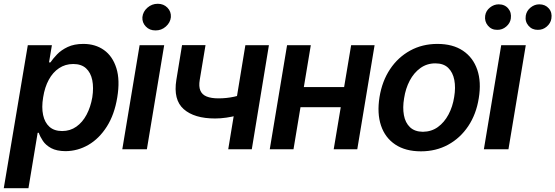

<svg xmlns="http://www.w3.org/2000/svg" viewBox="-52 -783 2913 1007"><path d="M-32.2 204.1 93.8 -545.9H220.2L205.1 -455.6H212.4Q225.6 -475.1 247.3 -497.8Q269 -520.5 303 -536.6Q336.9 -552.7 385.3 -552.7Q448.2 -552.7 493.4 -520.5Q538.6 -488.3 558.3 -425.8Q578.1 -363.3 563 -272Q548.3 -182.1 508.3 -119.1Q468.3 -56.2 412.1 -23.4Q356 9.3 291.5 9.8Q244.6 9.3 216.3 -6.1Q188 -21.5 173.1 -43.9Q158.2 -66.4 151.4 -86.4H145.5L97.2 204.1ZM273.9 -95.7Q315.9 -95.7 348.4 -118.7Q380.9 -141.6 402.1 -181.6Q423.3 -221.7 432.1 -272.5Q439.9 -323.2 431.9 -362.8Q423.8 -402.3 399.2 -424.8Q374.5 -447.3 332 -447.3Q290.5 -447.3 257.8 -425.5Q225.1 -403.8 203.9 -364.7Q182.6 -325.7 174.3 -272.5Q165.5 -219.7 174.1 -179.9Q182.6 -140.1 207.5 -117.9Q232.4 -95.7 273.9 -95.7Z M589.4 0 680.2 -545.9H809.1L718.3 0ZM763.7 -623.5Q732.9 -623 712.9 -643.8Q692.9 -664.6 694.8 -692.9Q697.8 -722.2 721.2 -742.7Q744.6 -763.2 775.4 -763.2Q806.2 -763.2 826.2 -742.7Q846.2 -722.2 844.2 -692.9Q841.3 -664.6 817.9 -643.8Q794.4 -623 763.7 -623.5Z M1358.4 -545.9 1268.6 0H1145L1234.9 -545.9ZM1259.8 -298.8 1242.7 -193.4Q1220.2 -185.1 1192.6 -177.7Q1165 -170.4 1135 -166Q1105 -161.6 1076.2 -161.6Q966.8 -161.6 911.4 -210.7Q856 -259.8 873 -364.3L902.8 -546.4H1025.9L995.6 -364.3Q989.7 -329.6 998.8 -308.1Q1007.8 -286.6 1031.7 -276.9Q1055.7 -267.1 1093.8 -267.1Q1135.7 -267.1 1175.5 -275.6Q1215.3 -284.2 1259.8 -298.8Z M1791.5 -326.2 1773.9 -220.7H1484.4L1501 -326.2ZM1578.1 -545.9 1487.3 0H1362.8L1453.6 -545.9ZM1912.6 -545.9 1821.8 0H1698.2L1789.6 -545.9Z M2155.8 10.7Q2074.7 10.7 2021.2 -24.9Q1967.8 -60.5 1946.3 -124.5Q1924.8 -188.5 1938.5 -273.9Q1952.1 -357.9 1993.9 -420.4Q2035.6 -482.9 2099.4 -517.8Q2163.1 -552.7 2242.2 -552.7Q2322.8 -552.7 2376 -517.1Q2429.2 -481.4 2451.2 -417.2Q2473.1 -353 2459 -267.6Q2445.8 -184.1 2403.8 -121.3Q2361.8 -58.6 2298.1 -23.9Q2234.4 10.7 2155.8 10.7ZM2166 -91.8Q2210.9 -92.3 2244.6 -116.7Q2278.3 -141.1 2300.3 -182.4Q2322.3 -223.6 2330.1 -274.4Q2338.4 -323.7 2330.8 -363.5Q2323.2 -403.3 2298.8 -427Q2274.4 -450.7 2231.4 -450.7Q2187 -450.7 2152.8 -426Q2118.7 -401.4 2096.9 -360.1Q2075.2 -318.8 2067.4 -267.6Q2059.1 -218.8 2066.4 -179Q2073.7 -139.2 2098.4 -115.7Q2123 -92.3 2166 -91.8Z M2485.8 0 2576.7 -545.9H2705.6L2614.7 0ZM2556.2 -626.5Q2525.9 -626 2507.1 -648.4Q2488.3 -670.9 2492.7 -701.2Q2496.6 -726.6 2517.6 -743.4Q2538.6 -760.3 2563.5 -760.3Q2595.2 -760.3 2613.5 -738.5Q2631.8 -716.8 2627 -685.1Q2623.5 -661.1 2603 -643.6Q2582.5 -626 2556.2 -626.5ZM2768.6 -626.5Q2738.8 -626 2719.7 -648.2Q2700.7 -670.4 2705.6 -701.2Q2710 -726.6 2730.7 -743.4Q2751.5 -760.3 2776.4 -760.3Q2808.1 -760.3 2826.7 -738.5Q2845.2 -716.8 2839.8 -685.1Q2835.9 -661.1 2815.7 -643.6Q2795.4 -626 2768.6 -626.5Z"/></svg>

Font: Inter Tight SemiBold
Style: Italic
Weight: 600
Italic angle: -9.39999°
Designer: Rasmus Andersson
Foundry: rsms
Version: Version 3.004